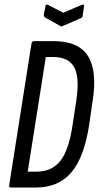

<svg xmlns="http://www.w3.org/2000/svg" viewBox="-20 -839 442 859"><path d="M29 0Q19 0 21 -10L121 -645Q124 -655 132 -655H220Q331 -655 373.5 -588.5Q416 -522 394 -385L379 -281Q357 -136 299.5 -68Q242 0 140 0ZM104 -71H143Q213 -71 251 -120.5Q289 -170 305 -282L321 -387Q337 -490 312.5 -537Q288 -584 217 -584H185ZM345 -817Q358 -822 356 -811L350 -769Q349 -764 347.5 -762Q346 -760 342 -758L262 -723Q254 -719 249 -723L183 -760Q175 -765 176 -773L183 -810Q185 -822 195 -817L263 -782Z"/></svg>

Font: Sofia Sans Extra Condensed Medium
Style: Italic
Weight: 500
Italic angle: -9°
Version: Version 4.100